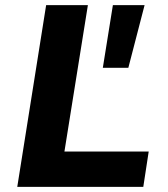

<svg xmlns="http://www.w3.org/2000/svg" viewBox="-20 -725 652 745"><path d="M47 0 159 -705H321L230 -137H557L536 0ZM379 -462 418 -705H541L478 -462Z"/></svg>

Font: Nunito Sans 8pt ExtraBold
Style: Italic
Weight: 800
Italic angle: -9°
Version: Version 3.101;gftools[0.9.27]